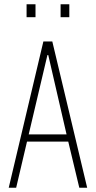

<svg xmlns="http://www.w3.org/2000/svg" viewBox="-20 -883 451 903"><path d="M21 0 184 -688H226L390 0H353L301 -217H107L56 0ZM115 -251H293L207 -624H203ZM105 -802V-863H147V-802ZM265 -802V-863H306V-802Z"/></svg>

Font: Saira ExtraCondensed Thin
Style: Regular
Weight: 250
Width: 2
Designer: Hector Gatti with collaboration of the Omnibus-Type team
Foundry: Omnibus-Type
Version: Version 1.101